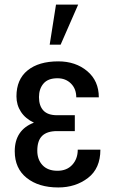

<svg xmlns="http://www.w3.org/2000/svg" viewBox="-20 -803 493 832"><path d="M43.9 -147.5Q43.9 -193.8 64.9 -224.9Q85.9 -255.9 127 -271.5Q90.3 -288.6 70.8 -318.4Q51.3 -348.1 51.3 -385.3Q51.3 -459 99.6 -498Q147.9 -537.1 232.4 -537.1Q307.6 -537.1 357.9 -494.9Q408.2 -452.6 408.2 -381.3H310.5Q310.5 -418 287.6 -440.9Q264.6 -463.9 229 -463.9Q188 -463.9 168.5 -440.9Q148.9 -418 148.9 -382.3Q148.9 -344.7 168 -324.2Q187 -303.7 227.1 -303.7H304.2V-234.9H227.1Q184.1 -234.9 162.8 -214.4Q141.6 -193.8 141.6 -149.9Q141.6 -111.3 164.3 -87.2Q187 -63 229 -63Q269.5 -63 293.2 -88.9Q316.9 -114.7 316.9 -154.3H415Q415 -73.2 361.3 -32Q307.6 9.3 232.4 9.3Q147.5 9.3 95.7 -32Q43.9 -73.2 43.9 -147.5ZM222.7 -783.2H318.8L242.7 -609.4H195.3Z"/></svg>

Font: Franco
Style: Regular
Weight: 400
Designer: Google
Version: Version 1.200311; 2013